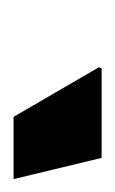

<svg xmlns="http://www.w3.org/2000/svg" viewBox="38 -804 173 290"><g transform="rotate(90 125.0 -658.5)"><path d="M156 -592 81 -721 83 -725H218L250 -592Z"/></g></svg>

Font: Archivo ExtraCondensed Black
Style: Italic
Weight: 900
Width: 2
Italic angle: -10°
Designer: Hector Gatti
Foundry: Omnibus-Type
Version: Version 2.001